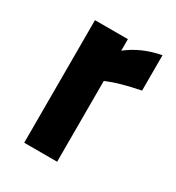

<svg xmlns="http://www.w3.org/2000/svg" viewBox="-131 -594 622 677"><g transform="rotate(30 180.0 -255.5)"><path d="M67 0V-499H201V-452Q256 -496 335 -511V-367Q294 -359 260.5 -349.5Q227 -340 214 -334L201 -329V0Z"/></g></svg>

Font: TypoPRO Titillium Maps
Style: 999 wt
Weight: 900
Designer: Campivisivi
Foundry: Accademia di Belle Arti di Urbino and students of MA course of Visual design
Version: Version 001.001